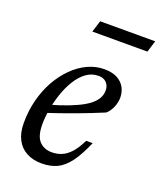

<svg xmlns="http://www.w3.org/2000/svg" viewBox="-119 -690 655 778"><g transform="rotate(20 208.0 -301.0)"><path d="M248.5 -402.5Q219 -402.5 195.5 -385Q172 -367.5 154.2 -338.5Q136.5 -309.5 124.8 -274.8Q113 -240 107 -205Q101 -170 101 -141Q101 -89.5 121.5 -68Q142 -46.5 175 -46.5Q197.5 -46.5 217.2 -54.5Q237 -62.5 255.2 -82.2Q273.5 -102 291 -138H319Q294.5 -81 270.2 -48.8Q246 -16.5 217.8 -3.2Q189.5 10 152 10Q114.5 10 86.8 -4.8Q59 -19.5 43.8 -48.5Q28.5 -77.5 28.5 -120Q28.5 -172.5 40.8 -220Q53 -267.5 75.2 -306.8Q97.5 -346 126.8 -375Q156 -404 190.5 -420Q225 -436 261.5 -436Q296.5 -436 318.5 -423.8Q340.5 -411.5 350.8 -391.8Q361 -372 361 -349.5Q361 -328 351.8 -306.8Q342.5 -285.5 328 -273.5Q299 -261.5 270 -250Q241 -238.5 211.8 -227.8Q182.5 -217 153.2 -206.8Q124 -196.5 94.5 -187L96 -223Q144 -236.5 178.5 -250Q213 -263.5 235.8 -276.5Q258.5 -289.5 271.5 -302.8Q284.5 -316 290 -329.2Q295.5 -342.5 295.5 -356Q295.5 -370 290 -380.2Q284.5 -390.5 274.2 -396.5Q264 -402.5 248.5 -402.5ZM163 -562.5 178.5 -612.5H416L400.5 -562.5Z"/></g></svg>

Font: Newsreader Text
Style: Italic
Weight: 400
Italic angle: -17°
Designer: Hugues Gentile
Foundry: Production Type
Version: Version 1.001